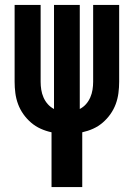

<svg xmlns="http://www.w3.org/2000/svg" viewBox="-20 -540 540 775"><path d="M188 215V-6Q165 -11 144 -20.5Q123 -30 105.5 -45Q88 -60 74.5 -79Q61 -98 53 -119.5Q45 -141 42 -164Q39 -187 39 -210V-520H144V-210Q144 -194 146.5 -178Q149 -162 155.5 -147Q162 -132 172.5 -120Q183 -108 198 -100V-520H302V-100Q317 -108 327.5 -120Q338 -132 344.5 -147Q351 -162 353.5 -178Q356 -194 356 -210V-520H461V-210Q461 -187 458 -164Q455 -141 447 -119.5Q439 -98 425.5 -79Q412 -60 394.5 -45Q377 -30 356 -20.5Q335 -11 312 -6V215Z"/></svg>

Font: Iosevka Extrabold
Style: Regular
Weight: 800
Monospace: yes
Designer: Belleve Invis
Foundry: Belleve Invis
Version: Version 32.5.0; ttfautohint (v1.8.4)